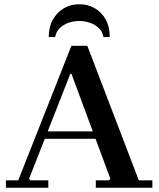

<svg xmlns="http://www.w3.org/2000/svg" viewBox="-20 -886 749 906"><path d="M8 0V-35H66L317 -670H392L635 -35H699V0H432V-35H494L501 -42L317 -538H312L117 -42L125 -35H208V0ZM172 -231V-266H483V-231ZM468 -711Q464 -737 446.5 -753.5Q429 -770 404.5 -778.5Q380 -787 354 -787Q328 -787 303.5 -778.5Q279 -770 262 -753.5Q245 -737 240 -711H210Q210 -759 229.5 -793.5Q249 -828 281.5 -847Q314 -866 354 -866Q395 -866 427.5 -847Q460 -828 479 -793.5Q498 -759 498 -711Z"/></svg>

Font: Brygada 1918 SemiBold
Style: Regular
Weight: 600
Designer: Mateusz Machalski | Borys Kosmynka | Przemek Hoffer
Foundry: NIEPODLEGLA 2018
Version: Version 3.006